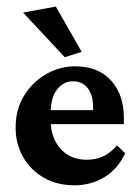

<svg xmlns="http://www.w3.org/2000/svg" viewBox="-20 -550 416 576"><path d="M203.1 5.9Q151.4 5.9 111.6 -16.8Q71.8 -39.6 49.3 -78.9Q26.9 -118.2 26.9 -167.5Q26.9 -221.7 52.2 -262.9Q77.6 -304.2 118.4 -327.6Q159.2 -351.1 205.6 -351.1Q274.4 -351.1 313 -308.6Q351.6 -266.1 351.6 -197.3V-177.7H120.6V-219.7H272.5L259.3 -199.7V-227.5Q259.3 -264.2 243.4 -285.2Q227.5 -306.2 199.2 -306.2Q170.9 -306.2 151.4 -282Q131.8 -257.8 131.8 -207.5V-191.4Q131.8 -137.2 161.4 -104Q190.9 -70.8 240.2 -70.8Q267.1 -70.8 288.8 -80.6Q310.5 -90.3 331.1 -113.8L355.5 -90.3Q333.5 -43 293.5 -18.6Q253.4 5.9 203.1 5.9ZM174.3 -378.4 49.3 -512.2 147.5 -530.3 225.1 -394.5Z"/></svg>

Font: Lateef
Style: Bold
Weight: 700
Designer: SIL International
Foundry: SIL International
Version: Version 4.200